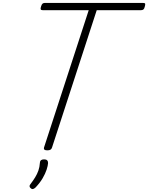

<svg xmlns="http://www.w3.org/2000/svg" viewBox="-20 -1018 1017 1318"><path d="M304 14Q277 14 282 -5L589 -948H274Q262 -948 259.5 -954Q257 -960 262 -974Q266 -988 272 -993Q278 -998 289 -998H962Q975 -998 976.5 -992Q978 -986 974 -973Q971 -959 965 -953.5Q959 -948 947 -948H644L337 -5Q334 5 326.5 9.5Q319 14 304 14ZM192 275Q184 269 183 261.5Q182 254 189 246Q208 221 221.5 199Q235 177 243.5 153Q252 129 254 99Q255 86 262.5 81Q270 76 283 76Q297 76 303.5 82.5Q310 89 310 101Q309 119 300 146.5Q291 174 273 205Q255 236 225 268Q217 276 208.5 279Q200 282 192 275Z"/></svg>

Font: Playwrite US Trad ExtraLight
Style: Regular
Weight: 250
Designer: Veronika Burian, José Scaglione
Foundry: TypeTogether
Version: Version 1.003